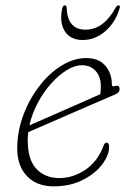

<svg xmlns="http://www.w3.org/2000/svg" viewBox="-20 -668 475 696"><path d="M375.5 -136Q375.5 -105.5 350.5 -72.2Q325.5 -39 280.2 -15.8Q235 7.5 174.5 7.5Q113 7.5 77.8 -29.5Q42.5 -66.5 42.5 -130Q42.5 -191 64 -249.2Q85.5 -307.5 121.5 -354.5Q157.5 -401.5 202 -429.5Q246.5 -457.5 292.5 -457.5Q338 -457.5 361.8 -429.8Q385.5 -402 385.5 -362Q385.5 -352.5 397.5 -356Q413.5 -361.5 413.5 -344Q413.5 -332.5 398.5 -326Q362 -310.5 314.8 -290Q267.5 -269.5 220.2 -249Q173 -228.5 135.8 -212.2Q98.5 -196 82.5 -189Q80.5 -174 80.5 -160Q80.5 -89 112 -55.8Q143.5 -22.5 194.5 -22.5Q245 -22.5 289.5 -52.5Q334 -82.5 355.5 -140Q359.5 -151 366.5 -151Q375.5 -151 375.5 -136ZM276.5 -431.5Q250.5 -431.5 221.5 -413.5Q192.5 -395.5 165 -364.8Q137.5 -334 116.8 -294.8Q96 -255.5 86.5 -213.5Q104.5 -221.5 135.5 -235Q166.5 -248.5 203.5 -264.8Q240.5 -281 277.2 -297.2Q314 -313.5 343.5 -326.5Q345.5 -337.5 345.5 -355Q345.5 -390 326.8 -410.8Q308 -431.5 276.5 -431.5ZM289.5 -560.5Q322.5 -560.5 349.2 -579.8Q376 -599 399.5 -640.5Q404 -648.5 409.5 -648.5Q416.5 -648.5 414 -639.5Q399.5 -588 362.5 -555.5Q325.5 -523 280 -523Q234.5 -523 214.5 -555.5Q194.5 -588 206 -639.5Q208.5 -648.5 215.5 -648.5Q221 -648.5 221.5 -640.5Q224.5 -560.5 289.5 -560.5Z"/></svg>

Font: Fraunces 9pt S100 Thin
Style: Italic
Weight: 100
Italic angle: -16°
Version: Version 1.000; ttfautohint (v1.8.3)